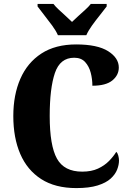

<svg xmlns="http://www.w3.org/2000/svg" viewBox="-20 -951 666 981"><path d="M370 10Q262 10 190.5 -36Q119 -82 83.5 -164.5Q48 -247 48 -358Q48 -466 84 -548.5Q120 -631 191.5 -677.5Q263 -724 369 -724Q478 -724 532.5 -689.5Q587 -655 587 -606Q587 -567 554 -540Q521 -513 452 -513Q452 -547 443.5 -579.5Q435 -612 415 -634Q395 -656 359 -656Q287 -656 260.5 -578Q234 -500 234 -358Q234 -207 271 -140.5Q308 -74 400 -74Q447 -74 480.5 -89.5Q514 -105 537 -128.5Q560 -152 574 -175Q581 -169 584.5 -155.5Q588 -142 588 -131Q588 -109 578.5 -84.5Q569 -60 545.5 -38.5Q522 -17 479 -3.5Q436 10 370 10ZM276 -771Q266 -794 246.5 -820.5Q227 -847 206.5 -873Q186 -899 172 -918V-931H253Q262 -919 279.5 -902.5Q297 -886 316 -869Q335 -852 348 -839Q361 -852 380 -869Q399 -886 417 -902.5Q435 -919 444 -931H525V-918Q511 -899 490 -873Q469 -847 450 -820.5Q431 -794 421 -771Z"/></svg>

Font: Noto Serif Thai Condensed Black
Style: Regular
Weight: 900
Width: 3
Designer: Monotype Design Team
Foundry: Monotype Imaging Inc.
Version: Version 2.002; ttfautohint (v1.8.4.7-5d5b)